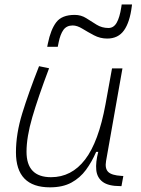

<svg xmlns="http://www.w3.org/2000/svg" viewBox="-20 -821 626 852"><path d="M201.7 10.3Q50.8 10.3 50.8 -145Q50.8 -227.1 78.6 -317.6Q106.4 -408.2 153.3 -527.3L197.8 -518.1Q148.9 -388.7 123.3 -300.8Q97.7 -212.9 97.7 -147.5Q97.7 -34.7 206.5 -34.7Q297.4 -34.7 357.4 -112.8Q417.5 -190.9 448.2 -358.4L477.1 -517.6H523.4L450.7 -106.9Q444.8 -73.2 460.2 -58.1Q475.6 -43 518.6 -40.5L527.3 -40L519 4.9H513.7Q460.9 4.9 435.8 -13.9Q410.6 -32.7 407.2 -66.7Q403.8 -100.6 416 -147H406.7Q387.7 -103 361.6 -67.4Q335.4 -31.7 296.9 -10.7Q258.3 10.3 201.7 10.3ZM189.5 -613.3 192.4 -627.9Q205.1 -690.4 230 -722.7Q254.9 -754.9 311.5 -754.9Q339.8 -754.9 362.5 -740.5Q385.3 -726.1 408.7 -711.4Q432.1 -696.8 461.4 -696.8Q484.4 -696.8 497.8 -720.2Q511.2 -743.7 518.1 -788.6L520 -801.3H565.9L564.9 -793.5Q556.2 -722.7 530.3 -686.3Q504.4 -649.9 455.6 -649.9Q424.3 -649.9 396.7 -664.6Q369.1 -679.2 345.7 -693.6Q322.3 -708 302.7 -708Q275.9 -708 261.7 -688.7Q247.6 -669.4 240.2 -632.8L236.3 -613.3Z"/></svg>

Font: Cascadia Mono PL ExtraLight
Style: Italic
Weight: 200
Italic angle: -10°
Monospace: yes
Designer: Aaron Bell
Foundry: Saja Typeworks
Version: Version 2404.023; ttfautohint (v1.8.4)